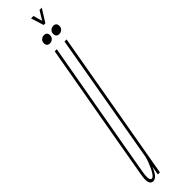

<svg xmlns="http://www.w3.org/2000/svg" viewBox="-291 -732 720 720"><g transform="rotate(-45 69.0 -372.0)"><path d="M25 0 31 -35Q28 -28 24.5 -20.5Q11.5 6 -5 6Q-10.5 6 -14 3.5Q-27 -5 -20 -43.5Q-11.5 -92.5 4.5 -184L78 -600H89L14.5 -179Q-0.5 -94.5 -8 -50Q-15 -10.5 -5 -5.5Q-3.5 -5 -2 -5Q8.5 -5 23 -35.5Q34.5 -60.5 39 -79.5L130 -600H141L36 0ZM87 -633.5Q70.5 -633.5 70.5 -650.5Q70.5 -660 77.2 -665.8Q84 -671.5 92 -671.5Q108.5 -671.5 108.5 -654.5Q108.5 -645.5 102 -639.5Q95.5 -633.5 87 -633.5ZM136.5 -633.5Q120 -633.5 120 -650.5Q120 -660 126.8 -665.8Q133.5 -671.5 141.5 -671.5Q158 -671.5 158 -654.5Q158 -645.5 151.5 -639.5Q145 -633.5 136.5 -633.5ZM118.5 -699 102.5 -750H115.5L125.5 -714L147.5 -750H159.5L127.5 -699Z"/></g></svg>

Font: Anybody UltraCondensed Thin
Style: Italic
Weight: 100
Width: 1
Italic angle: -10°
Designer: Tyler Finck
Foundry: Etcetera Type Company
Version: Version 1.010; ttfautohint (v1.8.3) -l 8 -r 50 -G 200 -x 14 